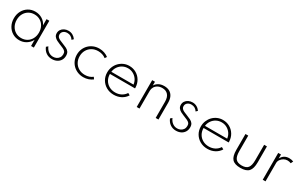

<svg xmlns="http://www.w3.org/2000/svg" viewBox="191 -1842 4911 3173"><g transform="rotate(30 2647.0 -256.0)"><path d="M331.5 16Q259 16 201.2 -19.2Q143.5 -54.5 109.8 -116Q76 -177.5 76 -256Q76 -335 109.5 -396.2Q143 -457.5 200.8 -492.8Q258.5 -528 331.5 -528Q404.5 -528 463.5 -492.5Q522.5 -457 551.5 -394.5V-512H604.5V0H551.5V-118.5Q519 -55.5 461.2 -19.8Q403.5 16 331.5 16ZM342.5 -31Q404.5 -31 452.2 -59.8Q500 -88.5 527.2 -139.5Q554.5 -190.5 554.5 -256Q554.5 -322 527.2 -372.8Q500 -423.5 452.2 -452.2Q404.5 -481 342.5 -481Q280.5 -481 232.8 -452.2Q185 -423.5 157.5 -372.8Q130 -322 130 -256Q130 -190.5 157.5 -139.8Q185 -89 232.8 -60Q280.5 -31 342.5 -31Z M954 16Q891 16 843.2 -17.2Q795.5 -50.5 770.5 -111.5L802.5 -138Q824.5 -85.5 864.2 -56Q904 -26.5 953.5 -26.5Q988 -26.5 1017.5 -41.2Q1047 -56 1064.5 -83Q1082 -110 1082 -147.5Q1082 -181 1066.5 -199.8Q1051 -218.5 1021 -232Q991 -245.5 948.5 -262Q915.5 -275 884.2 -291.2Q853 -307.5 832.8 -332.8Q812.5 -358 812.5 -397Q812.5 -434.5 832.2 -464Q852 -493.5 886.8 -510.8Q921.5 -528 965 -528Q1009 -528 1045.8 -507.8Q1082.5 -487.5 1108.5 -450.5L1079.5 -422Q1038.5 -487 965 -487Q919.5 -487 891 -462.5Q862.5 -438 862.5 -399Q862.5 -371 878.8 -353.2Q895 -335.5 922 -323Q949 -310.5 981.5 -298Q1028 -280.5 1062.2 -263.5Q1096.5 -246.5 1115.2 -220.2Q1134 -194 1134 -149Q1134 -99 1110.8 -61.8Q1087.5 -24.5 1046.8 -4.2Q1006 16 954 16Z M1553.5 16Q1496 16 1445.8 -4.2Q1395.5 -24.5 1358 -61Q1320.5 -97.5 1299.2 -147.2Q1278 -197 1278 -256Q1278 -315 1299 -364.5Q1320 -414 1357.5 -450.8Q1395 -487.5 1445 -507.8Q1495 -528 1553.5 -528Q1604 -528 1649.5 -512.5Q1695 -497 1729 -470L1705 -434Q1644 -482 1558 -482Q1491.5 -482 1440.2 -452.5Q1389 -423 1360 -371.8Q1331 -320.5 1331 -256Q1331 -191.5 1360 -140.2Q1389 -89 1440.5 -59.5Q1492 -30 1559 -30Q1600.5 -30 1637.8 -42.2Q1675 -54.5 1704 -78L1729 -42Q1694.5 -15 1649.5 0.5Q1604.5 16 1553.5 16Z M2135.5 16Q2055 16 1992.5 -19.8Q1930 -55.5 1894.5 -116.2Q1859 -177 1859 -253Q1859 -311 1879.8 -361Q1900.5 -411 1937.2 -448.5Q1974 -486 2022.2 -507Q2070.5 -528 2125 -528Q2197.5 -528 2256.2 -494.8Q2315 -461.5 2350.8 -403Q2386.5 -344.5 2390 -269.5Q2390 -264.5 2390 -260.8Q2390 -257 2389.5 -252H1911Q1911 -187.5 1940 -137Q1969 -86.5 2020.2 -57.8Q2071.5 -29 2137 -29Q2199.5 -29 2249.8 -55.5Q2300 -82 2331 -130.5L2371 -108Q2334.5 -49 2272.8 -16.5Q2211 16 2135.5 16ZM1913.5 -294H2337Q2330.5 -348.5 2301 -391Q2271.5 -433.5 2226 -458.2Q2180.5 -483 2126 -483Q2070.5 -483 2024.8 -458.5Q1979 -434 1949.5 -391.2Q1920 -348.5 1913.5 -294Z M2567.5 0V-512H2620.5V-439Q2639.5 -475.5 2683.2 -501.8Q2727 -528 2793 -528Q2852.5 -528 2895 -503.8Q2937.5 -479.5 2960 -432.8Q2982.5 -386 2982.5 -318.5V0H2929.5V-309Q2929.5 -394 2890.2 -438.8Q2851 -483.5 2779.5 -483.5Q2729.5 -483.5 2694 -463.5Q2658.5 -443.5 2639.5 -411Q2620.5 -378.5 2620.5 -341.5V0Z M3322 16Q3259 16 3211.2 -17.2Q3163.5 -50.5 3138.5 -111.5L3170.5 -138Q3192.5 -85.5 3232.2 -56Q3272 -26.5 3321.5 -26.5Q3356 -26.5 3385.5 -41.2Q3415 -56 3432.5 -83Q3450 -110 3450 -147.5Q3450 -181 3434.5 -199.8Q3419 -218.5 3389 -232Q3359 -245.5 3316.5 -262Q3283.5 -275 3252.2 -291.2Q3221 -307.5 3200.8 -332.8Q3180.5 -358 3180.5 -397Q3180.5 -434.5 3200.2 -464Q3220 -493.5 3254.8 -510.8Q3289.5 -528 3333 -528Q3377 -528 3413.8 -507.8Q3450.5 -487.5 3476.5 -450.5L3447.5 -422Q3406.5 -487 3333 -487Q3287.5 -487 3259 -462.5Q3230.5 -438 3230.5 -399Q3230.5 -371 3246.8 -353.2Q3263 -335.5 3290 -323Q3317 -310.5 3349.5 -298Q3396 -280.5 3430.2 -263.5Q3464.5 -246.5 3483.2 -220.2Q3502 -194 3502 -149Q3502 -99 3478.8 -61.8Q3455.5 -24.5 3414.8 -4.2Q3374 16 3322 16Z M3922.5 16Q3842 16 3779.5 -19.8Q3717 -55.5 3681.5 -116.2Q3646 -177 3646 -253Q3646 -311 3666.8 -361Q3687.5 -411 3724.2 -448.5Q3761 -486 3809.2 -507Q3857.5 -528 3912 -528Q3984.5 -528 4043.2 -494.8Q4102 -461.5 4137.8 -403Q4173.5 -344.5 4177 -269.5Q4177 -264.5 4177 -260.8Q4177 -257 4176.5 -252H3698Q3698 -187.5 3727 -137Q3756 -86.5 3807.2 -57.8Q3858.5 -29 3924 -29Q3986.5 -29 4036.8 -55.5Q4087 -82 4118 -130.5L4158 -108Q4121.5 -49 4059.8 -16.5Q3998 16 3922.5 16ZM3700.5 -294H4124Q4117.5 -348.5 4088 -391Q4058.5 -433.5 4013 -458.2Q3967.5 -483 3913 -483Q3857.5 -483 3811.8 -458.5Q3766 -434 3736.5 -391.2Q3707 -348.5 3700.5 -294Z M4552.5 16Q4441.5 16 4394.5 -35.8Q4347.5 -87.5 4347.5 -209.5V-512H4400.5V-217Q4400.5 -116 4435.5 -72.8Q4470.5 -29.5 4552.5 -29.5Q4634.5 -29.5 4669.2 -72.8Q4704 -116 4704 -217V-512H4757V-209.5Q4757 -87.5 4710.2 -35.8Q4663.5 16 4552.5 16Z M4972.5 0V-512H5025.5V-435.5Q5048.5 -481.5 5086.5 -504.8Q5124.5 -528 5176.5 -528Q5198.5 -528 5220.2 -523.8Q5242 -519.5 5258 -512.5L5236.5 -467.5Q5222 -474.5 5203.8 -478Q5185.5 -481.5 5168 -481.5Q5132 -481.5 5099.2 -462.8Q5066.5 -444 5046 -414.2Q5025.5 -384.5 5025.5 -351V0Z"/></g></svg>

Font: Spartan Thin Light
Style: Regular
Weight: 300
Version: Version 1.004